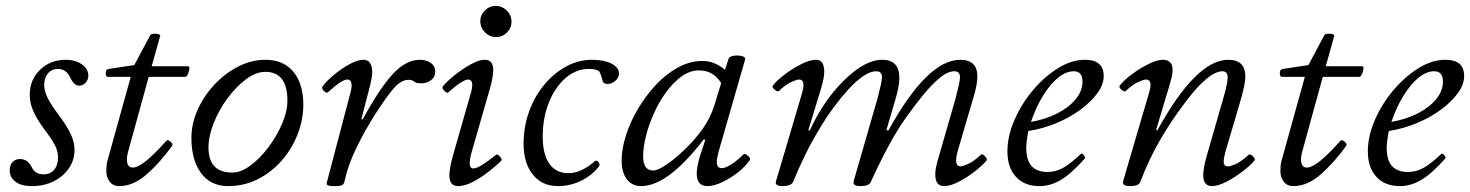

<svg xmlns="http://www.w3.org/2000/svg" viewBox="-20 -619 4992 652"><path d="M88 13Q53 13 33 -1.5Q13 -16 13 -41Q13 -58 22.5 -68.5Q32 -79 48 -79Q73 -79 87 -53Q98 -27 128 -27Q151 -27 164 -42.5Q177 -58 177 -85Q177 -105 167 -125Q157 -145 129 -182Q104 -216 92.5 -243Q81 -270 81 -297Q81 -348 116 -382Q151 -416 203 -416Q236 -416 258 -400.5Q280 -385 280 -362Q280 -348 270.5 -338Q261 -328 249 -328Q231 -328 218 -357Q204 -385 177 -385Q156 -385 143 -370Q130 -355 130 -331Q130 -310 142 -286Q154 -262 182 -225Q210 -187 221.5 -161Q233 -135 233 -109Q233 -75 213.5 -47Q194 -19 161.5 -3Q129 13 88 13Z M385 13Q364 13 352.5 -2Q341 -17 341 -38Q341 -58 344 -70L424 -358H346Q339 -358 339 -371Q339 -384 350 -385L436 -398L490 -499Q493 -505 508.5 -504.5Q524 -504 524 -497L495 -394H618Q624 -394 623 -385Q622 -376 618 -367Q614 -358 608 -358H485L417 -111Q411 -91 411 -78Q411 -50 431 -50Q448 -50 476 -72.5Q504 -95 545 -141Q549 -146 559 -138Q569 -130 564 -123Q522 -65 477 -26Q432 13 385 13Z M755 13Q695 13 662.5 -31.5Q630 -76 630 -151Q630 -199 651 -246Q672 -293 708 -331.5Q744 -370 789 -393Q834 -416 881 -416Q943 -416 976.5 -375Q1010 -334 1010 -264Q1010 -212 990.5 -162.5Q971 -113 936.5 -73.5Q902 -34 855.5 -10.5Q809 13 755 13ZM769 -33Q798 -33 830.5 -57Q863 -81 891.5 -119Q920 -157 938 -199Q956 -241 956 -277Q956 -375 881 -375Q849 -375 815 -349.5Q781 -324 752 -284.5Q723 -245 705.5 -200.5Q688 -156 688 -118Q688 -33 769 -33Z M1119 13Q1096 13 1092 9.5Q1088 6 1090 0L1170 -304Q1171 -307 1172.5 -314Q1174 -321 1174 -328Q1174 -349 1159 -349Q1151 -349 1135 -339Q1119 -329 1094 -306Q1089 -301 1080 -310Q1071 -319 1075 -325Q1087 -342 1112.5 -363.5Q1138 -385 1166 -400.5Q1194 -416 1214 -416Q1244 -416 1244 -373Q1244 -357 1234 -318L1207 -214H1212Q1267 -316 1312.5 -366Q1358 -416 1406 -416Q1427 -416 1442.5 -405.5Q1458 -395 1458 -375Q1458 -358 1444 -347Q1430 -336 1410 -336Q1397 -336 1391.5 -339Q1386 -342 1381.5 -345Q1377 -348 1368 -348Q1342 -348 1317 -319Q1292 -290 1254 -231Q1218 -174 1190 -116.5Q1162 -59 1150 -4Q1148 6 1142 9.5Q1136 13 1119 13Z M1665 -493Q1643 -493 1627 -509Q1611 -525 1611 -547Q1611 -568 1626.5 -583.5Q1642 -599 1663 -599Q1685 -599 1701 -583Q1717 -567 1717 -545Q1717 -524 1701.5 -508.5Q1686 -493 1665 -493ZM1536 13Q1506 13 1506 -23Q1506 -47 1518 -90L1580 -307Q1591 -349 1569 -349Q1561 -349 1543 -337.5Q1525 -326 1502 -305Q1499 -301 1489 -310.5Q1479 -320 1484 -326Q1497 -342 1523 -363Q1549 -384 1577.5 -400Q1606 -416 1626 -416Q1655 -416 1655 -381Q1655 -358 1643 -316L1585 -114Q1574 -78 1575 -62.5Q1576 -47 1588 -47Q1607 -47 1664 -93Q1669 -97 1677.5 -87.5Q1686 -78 1683 -74Q1668 -59 1642.5 -38.5Q1617 -18 1588 -2.5Q1559 13 1536 13Z M1875 13Q1821 13 1789.5 -26Q1758 -65 1758 -131Q1758 -188 1776.5 -239.5Q1795 -291 1827.5 -330.5Q1860 -370 1902 -393Q1944 -416 1991 -416Q2031 -416 2056.5 -403Q2082 -390 2082 -369Q2082 -356 2070 -345Q2058 -334 2044 -334Q2031 -334 2027 -342Q2020 -370 2015 -376Q2006 -385 1980 -385Q1936 -385 1900.5 -354Q1865 -323 1844 -271Q1823 -219 1823 -155Q1823 -95 1845.5 -63Q1868 -31 1910 -31Q1954 -31 1999 -71Q2005 -77 2012 -69Q2019 -61 2014 -54Q1990 -23 1953 -5Q1916 13 1875 13Z M2157 13Q2126 13 2108.5 -10.5Q2091 -34 2091 -74Q2091 -113 2105.5 -159Q2120 -205 2146.5 -249.5Q2173 -294 2207.5 -331Q2242 -368 2282.5 -390Q2323 -412 2366 -412Q2406 -412 2442 -382L2454 -419Q2456 -427 2471 -429.5Q2486 -432 2499.5 -428.5Q2513 -425 2510 -416L2420 -103Q2414 -79 2414 -70Q2414 -48 2431 -48Q2443 -48 2463 -60.5Q2483 -73 2505 -95Q2510 -99 2520 -90Q2530 -81 2526 -75Q2510 -52 2484 -32Q2458 -12 2430.5 0.5Q2403 13 2382 13Q2346 13 2346 -30Q2346 -50 2356 -86L2375 -144L2370 -146Q2248 13 2157 13ZM2198 -40Q2214 -40 2244 -60.5Q2274 -81 2307 -113Q2340 -145 2366 -181Q2393 -219 2407 -265L2429 -337Q2402 -380 2354 -380Q2323 -380 2294.5 -359.5Q2266 -339 2242 -306Q2218 -273 2200.5 -234Q2183 -195 2173.5 -156.5Q2164 -118 2164 -88Q2164 -40 2198 -40Z M2639 13Q2610 13 2615 -3L2704 -304Q2717 -349 2693 -349Q2686 -349 2667 -340.5Q2648 -332 2625 -310Q2620 -306 2610 -315Q2600 -324 2605 -329Q2617 -345 2644 -365.5Q2671 -386 2700.5 -401Q2730 -416 2751 -416Q2779 -416 2779 -375Q2779 -365 2776.5 -352Q2774 -339 2768 -318L2725 -177L2730 -176Q2776 -277 2846 -346Q2917 -416 2976 -416Q3034 -416 3034 -355Q3034 -327 3022 -286L2990 -177L2997 -176Q3129 -416 3241 -416Q3299 -416 3299 -359Q3299 -331 3285 -286L3233 -109Q3217 -54 3242 -54Q3249 -54 3268 -62.5Q3287 -71 3310 -93Q3316 -98 3325 -88.5Q3334 -79 3330 -74Q3317 -58 3291 -37.5Q3265 -17 3236 -2Q3207 13 3186 13Q3156 13 3156 -27Q3156 -36 3158 -48Q3160 -60 3168 -87L3225 -285Q3232 -312 3236 -330Q3240 -348 3240 -356Q3240 -377 3221 -377Q3198 -377 3170.5 -354Q3143 -331 3114.5 -296Q3086 -261 3059 -223Q3028 -180 2997.5 -123.5Q2967 -67 2937 -1Q2931 13 2902 13Q2874 13 2879 -4L2960 -285Q2967 -312 2971 -330Q2975 -348 2975 -356Q2975 -377 2956 -377Q2935 -377 2910.5 -360Q2886 -343 2861 -315.5Q2836 -288 2812.5 -256.5Q2789 -225 2771 -195Q2740 -145 2716.5 -97.5Q2693 -50 2673 -1Q2670 6 2660.5 9.5Q2651 13 2639 13Z M3510 13Q3459 13 3430 -18.5Q3401 -50 3401 -105Q3401 -157 3425 -212Q3449 -267 3488 -313Q3527 -359 3573 -387.5Q3619 -416 3664 -416Q3728 -416 3728 -361Q3728 -332 3706.5 -302.5Q3685 -273 3649 -246.5Q3613 -220 3567.5 -201Q3522 -182 3472 -174Q3468 -152 3466.5 -139Q3465 -126 3465 -116Q3465 -35 3537 -35Q3564 -35 3588.5 -48Q3613 -61 3650 -96Q3654 -100 3660.5 -92Q3667 -84 3664 -81Q3620 -31 3584 -9Q3548 13 3510 13ZM3481 -205Q3532 -214 3571.5 -234.5Q3611 -255 3633.5 -283Q3656 -311 3656 -342Q3656 -377 3626 -377Q3600 -377 3573 -355Q3546 -333 3522 -294Q3498 -255 3481 -205Z M3818 13Q3789 13 3794 -4L3882 -304Q3896 -349 3871 -349Q3864 -349 3845 -340.5Q3826 -332 3803 -310Q3798 -306 3788 -314.5Q3778 -323 3783 -329Q3795 -345 3822 -365.5Q3849 -386 3879 -401Q3909 -416 3929 -416Q3962 -416 3962 -381Q3962 -369 3958 -353.5Q3954 -338 3948 -318L3906 -178L3910 -176Q4042 -416 4151 -416Q4209 -416 4209 -359Q4209 -345 4205 -326Q4201 -307 4193 -279L4145 -116Q4135 -83 4135.5 -68.5Q4136 -54 4151 -54Q4159 -54 4177.5 -62.5Q4196 -71 4220 -93Q4225 -98 4234.5 -88.5Q4244 -79 4240 -74Q4227 -58 4200.5 -37.5Q4174 -17 4145 -2Q4116 13 4096 13Q4066 13 4066 -24Q4066 -47 4077 -87L4134 -285Q4142 -312 4145.5 -330Q4149 -348 4149 -356Q4149 -377 4131 -377Q4108 -377 4076 -350.5Q4044 -324 4003 -269Q3961 -214 3922 -148Q3883 -82 3852 -1Q3847 13 3818 13Z M4372 13Q4351 13 4339.5 -2Q4328 -17 4328 -38Q4328 -58 4331 -70L4411 -358H4333Q4326 -358 4326 -371Q4326 -384 4337 -385L4423 -398L4477 -499Q4480 -505 4495.5 -504.5Q4511 -504 4511 -497L4482 -394H4605Q4611 -394 4610 -385Q4609 -376 4605 -367Q4601 -358 4595 -358H4472L4404 -111Q4398 -91 4398 -78Q4398 -50 4418 -50Q4435 -50 4463 -72.5Q4491 -95 4532 -141Q4536 -146 4546 -138Q4556 -130 4551 -123Q4509 -65 4464 -26Q4419 13 4372 13Z M4734 13Q4683 13 4654 -18.5Q4625 -50 4625 -105Q4625 -157 4649 -212Q4673 -267 4712 -313Q4751 -359 4797 -387.5Q4843 -416 4888 -416Q4952 -416 4952 -361Q4952 -332 4930.5 -302.5Q4909 -273 4873 -246.5Q4837 -220 4791.5 -201Q4746 -182 4696 -174Q4692 -152 4690.5 -139Q4689 -126 4689 -116Q4689 -35 4761 -35Q4788 -35 4812.5 -48Q4837 -61 4874 -96Q4878 -100 4884.5 -92Q4891 -84 4888 -81Q4844 -31 4808 -9Q4772 13 4734 13ZM4705 -205Q4756 -214 4795.5 -234.5Q4835 -255 4857.5 -283Q4880 -311 4880 -342Q4880 -377 4850 -377Q4824 -377 4797 -355Q4770 -333 4746 -294Q4722 -255 4705 -205Z"/></svg>

Font: Junicode SmExp
Style: Italic
Weight: 400
Width: 6
Italic angle: -11°
Designer: Peter S. Baker
Version: Version 2.205; ttfautohint (v1.8.4)